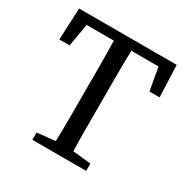

<svg xmlns="http://www.w3.org/2000/svg" viewBox="-154 -803 913 937"><g transform="rotate(30 302.5 -334.5)"><path d="M352 -618Q350 -554 350 -489.5Q350 -425 350 -359V-310Q350 -245 350 -181Q350 -117 352 -52L454 -41V0H151V-41L253 -52Q255 -115 255 -179.5Q255 -244 255 -310V-359Q255 -424 255 -488.5Q255 -553 253 -618H100L78 -490H20L28 -669H578L585 -490H528L505 -618Z"/></g></svg>

Font: SourceSerifPro
Style: Book
Weight: 400
Designer: Frank Grießhammer
Foundry: Adobe Systems Incorporated
Version: Version 1.014;PS Version 1.0;hotconv 1.0.73;makeotf.lib2.5.5